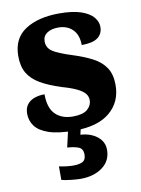

<svg xmlns="http://www.w3.org/2000/svg" viewBox="-88 -609 669 909"><g transform="rotate(-10 246.5 -154.5)"><path d="M237 10Q159 10 113.5 -5.5Q68 -21 48.5 -47.5Q29 -74 29 -107Q29 -135 42.5 -152Q56 -169 78 -176.5Q100 -184 126 -184Q126 -118 157 -87.5Q188 -57 241 -57Q289 -57 310.5 -75.5Q332 -94 332 -119Q332 -139 319.5 -153Q307 -167 280.5 -179.5Q254 -192 211 -204Q152 -223 113 -245.5Q74 -268 54.5 -300.5Q35 -333 35 -383Q35 -468 97 -508.5Q159 -549 261 -549Q326 -549 366 -535Q406 -521 424 -499Q442 -477 442 -453Q442 -419 417.5 -401Q393 -383 340 -383Q340 -432 313.5 -458Q287 -484 245 -484Q211 -484 190.5 -470Q170 -456 170 -430Q170 -400 195 -382.5Q220 -365 290 -343Q344 -326 383.5 -305Q423 -284 444 -252Q465 -220 465 -169Q465 -88 407 -39Q349 10 237 10ZM225 240Q209 240 180.5 237Q152 234 134 229V164Q152 168 170.5 170Q189 172 202 172Q231 172 247 163.5Q263 155 263 130Q263 101 241.5 93Q220 85 188 83L209 -9H270L260 34Q293 36 318 48Q343 60 357.5 79.5Q372 99 372 126Q372 179 330.5 209.5Q289 240 225 240Z"/></g></svg>

Font: Noto Rashi Hebrew ExtraBold
Style: Regular
Weight: 800
Version: Version 1.006